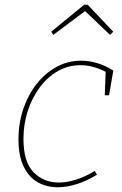

<svg xmlns="http://www.w3.org/2000/svg" viewBox="-20 -784 516 810"><path d="M224 6Q177 6 139.5 -15Q102 -36 80 -81Q58 -126 58 -197Q58 -265 78.5 -325Q99 -385 135 -430.5Q171 -476 219 -502Q267 -528 322 -528Q354 -528 389 -518Q424 -508 458 -486L440 -382H422L426 -488L430 -479Q373 -509 320 -509Q268 -509 224 -484Q180 -459 147.5 -415Q115 -371 97 -315.5Q79 -260 79 -198Q79 -101 121.5 -57.5Q164 -14 228 -14Q263 -14 302 -26.5Q341 -39 380 -63L389 -47Q347 -21 304.5 -7.5Q262 6 224 6ZM205 -637 196 -650 335 -764H350L458 -650L444 -637L335 -741H344Z"/></svg>

Font: Bitter Thin Thin
Style: Italic
Weight: 250
Italic angle: -9°
Version: Version 2.002